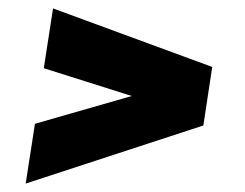

<svg xmlns="http://www.w3.org/2000/svg" viewBox="-20 -481 581 456"><path d="M41 -45 63 -187 293 -253 84 -319 106 -461 484 -322 463 -183Z"/></svg>

Font: Azeri Sans Black
Style: Italic
Weight: 900
Designer: Hector Gatti & Omnibus-Type (original fonts) / Cristiano Sobral (main changes and remastering)
Foundry: Omnibus-Type
Version: Version 0.07;August 21, 2020;FontCreator 13.0.0.2681 64-bit;